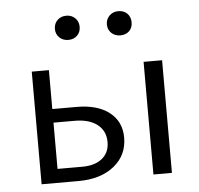

<svg xmlns="http://www.w3.org/2000/svg" viewBox="-47 -655 729 703"><g transform="rotate(-5 317.5 -303.5)"><path d="M394 -144Q394 -79 344.5 -39.5Q295 0 214 0H78V-414H141V-271H230Q307 -271 350.5 -237Q394 -203 394 -144ZM332 -133Q332 -174 302 -197.5Q272 -221 218 -221H141V-51H232Q279 -51 305.5 -73Q332 -95 332 -133ZM489 -414H557V0H489ZM176 -562Q176 -582 189 -594.5Q202 -607 222 -607Q241 -607 254 -594.5Q267 -582 267 -562Q267 -543 254.5 -530.5Q242 -518 222 -518Q202 -518 189 -530.5Q176 -543 176 -562ZM367 -562Q367 -581 380 -594Q393 -607 413 -607Q433 -607 445.5 -594.5Q458 -582 458 -562Q458 -542 445.5 -530Q433 -518 413 -518Q393 -518 380 -530.5Q367 -543 367 -562Z"/></g></svg>

Font: Ysabeau
Style: Regular
Weight: 400
Designer: Christian Thalmann (Catharsis Fonts)
Version: Version 0.003